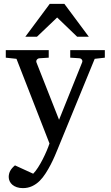

<svg xmlns="http://www.w3.org/2000/svg" viewBox="-20 -740 570 989"><path d="M467.8 -437 275.9 30.8Q271 43 262.2 63.5Q253.4 84 241.5 107.2Q229.5 130.4 215.1 152.8Q200.7 175.3 185.1 190.9Q167 209 145.3 219Q123.5 229 98.1 229Q80.6 229 66.9 224.4Q53.2 219.7 43.9 211.9Q34.7 204.1 29.8 193.6Q24.9 183.1 24.9 171.9Q24.9 154.8 32.5 140.4Q40 126 57.1 111.8L150.9 154.8Q163.1 142.6 175.8 122.8Q188.5 103 199.7 81.1Q210.9 59.1 220.2 37.4Q229.5 15.6 234.9 -1L64.9 -437L9.8 -442.9V-481.9H231V-442.9L183.1 -439.9Q174.8 -439 169.9 -432.6Q165 -426.3 168 -418L284.2 -123L402.8 -418Q406.2 -425.8 401.9 -432.4Q397.5 -439 389.2 -439.9L341.8 -442.9V-481.9H520V-442.9ZM377.4 -550.8 274.4 -649.9 170.4 -550.8H110.4L236.3 -720.2H311.5L437.5 -550.8Z"/></svg>

Font: Charis SIL Am
Style: Regular
Weight: 400
Foundry: SIL International
Version: Version 5.000